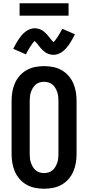

<svg xmlns="http://www.w3.org/2000/svg" viewBox="-20 -1148 540 1176"><path d="M250 8Q222 8 194.5 2.5Q167 -3 143 -16.5Q119 -30 100.5 -51Q82 -72 71 -97.5Q60 -123 55.5 -150Q51 -177 51 -205V-530Q51 -558 55.5 -585Q60 -612 71 -637.5Q82 -663 100.5 -684Q119 -705 143 -718.5Q167 -732 194.5 -737.5Q222 -743 250 -743Q278 -743 305.5 -737.5Q333 -732 357 -718.5Q381 -705 399.5 -684Q418 -663 429 -637.5Q440 -612 444.5 -585Q449 -558 449 -530V-205Q449 -177 444.5 -150Q440 -123 429 -97.5Q418 -72 399.5 -51Q381 -30 357 -16.5Q333 -3 305.5 2.5Q278 8 250 8ZM250 -88Q264 -88 277.5 -92Q291 -96 301.5 -105Q312 -114 319 -126Q326 -138 330.5 -151Q335 -164 336.5 -177.5Q338 -191 338 -205V-530Q338 -544 336.5 -557.5Q335 -571 330.5 -584Q326 -597 319 -609Q312 -621 301.5 -630Q291 -639 277.5 -643Q264 -647 250 -647Q236 -647 222.5 -643Q209 -639 198.5 -630Q188 -621 181 -609Q174 -597 169.5 -584Q165 -571 163.5 -557.5Q162 -544 162 -530V-205Q162 -191 163.5 -177.5Q165 -164 169.5 -151Q174 -138 181 -126Q188 -114 198.5 -105Q209 -96 222.5 -92Q236 -88 250 -88ZM308 -812Q302 -812 296.5 -813Q291 -814 286 -815Q281 -816 276 -818Q271 -820 266 -822.5Q261 -825 257.5 -827.5Q254 -830 249.5 -834Q245 -838 240.5 -842Q236 -846 232.5 -850Q229 -854 226 -857.5Q223 -861 220 -865Q217 -869 213 -874Q209 -879 205 -883.5Q201 -888 198.5 -890.5Q196 -893 192 -897Q190 -895 186.5 -891Q183 -887 181 -884.5Q179 -882 177 -879Q175 -876 172.5 -872.5Q170 -869 167.5 -865.5Q165 -862 162.5 -857.5Q160 -853 157 -848.5Q154 -844 151 -838.5Q148 -833 145 -827Q142 -821 139 -815L61 -849Q70 -867 78.5 -882Q87 -897 95.5 -909.5Q104 -922 113 -932.5Q122 -943 134.5 -953Q147 -963 162 -969Q177 -975 192 -975Q198 -975 203.5 -974Q209 -973 214 -972Q219 -971 224 -969Q229 -967 234 -964.5Q239 -962 242.5 -959.5Q246 -957 250.5 -953Q255 -949 259.5 -945Q264 -941 267.5 -937Q271 -933 274 -929.5Q277 -926 280 -922Q283 -918 287 -913Q291 -908 295 -903.5Q299 -899 301.5 -896.5Q304 -894 308 -890Q310 -892 313.5 -896Q317 -900 319 -902.5Q321 -905 323 -908Q325 -911 327.5 -914.5Q330 -918 332.5 -921.5Q335 -925 337.5 -929.5Q340 -934 343 -938.5Q346 -943 349 -948.5Q352 -954 355 -960Q358 -966 361 -972L439 -938Q430 -920 421.5 -905Q413 -890 404.5 -877.5Q396 -865 387 -854.5Q378 -844 365.5 -834Q353 -824 338 -818Q323 -812 308 -812ZM100 -1052V-1128H400V-1052Z"/></svg>

Font: Iosevka Curly
Style: Bold
Weight: 700
Monospace: yes
Designer: Belleve Invis
Foundry: Belleve Invis
Version: Version 22.1.2; ttfautohint (v1.8.4)